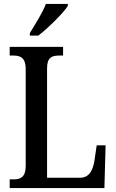

<svg xmlns="http://www.w3.org/2000/svg" viewBox="-20 -951 585 971"><path d="M131 -784V-771H174C226 -811 301 -886 323 -921V-931H212C195 -886 159 -830 131 -784ZM29 0H508L514 -216H469L458 -141C450 -88 431 -52 383 -52H218V-605C218 -659 240 -670 279 -670H299V-714H29V-670H48C83 -670 110 -659 110 -602V-111C110 -55 83 -44 51 -44H29Z"/></svg>

Font: Noto Serif Condensed Medium
Style: Regular
Weight: 500
Width: 3
Designer: Monotype Design Team
Foundry: Monotype Imaging Inc.
Version: Version 2.015